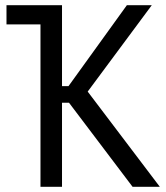

<svg xmlns="http://www.w3.org/2000/svg" viewBox="-20 -720 640 740"><path d="M246 -324H219V0H136V-626H5V-700H219V-388H244L469 -700H565L318 -367L596 0H491Z"/></svg>

Font: PT Mono
Style: Regular
Weight: 400
Monospace: yes
Designer: A.Korolkova, I.Chaeva
Foundry: ParaType Ltd
Version: Version 1.001W OFL